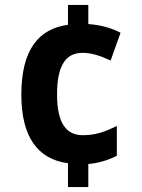

<svg xmlns="http://www.w3.org/2000/svg" viewBox="-20 -744 571 774"><path d="M336 -647V-724H254V-644C136 -628 66 -544 66 -362C66 -194 131 -102 254 -86V10H336V-83C375 -86 413 -97 451 -116V-236C403 -213 367 -199 313 -199C245 -199 210 -251 210 -363C210 -477 243 -531 313 -531C348 -531 383 -520 426 -500L466 -612C433 -629 392 -643 336 -647Z"/></svg>

Font: Noto Sans Sinhala UI SemiCondensed
Style: Bold
Weight: 700
Width: 4
Designer: Jelle Bosma - Monotype Design Team
Foundry: Monotype Imaging Inc.
Version: Version 2.006